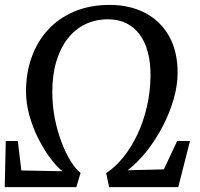

<svg xmlns="http://www.w3.org/2000/svg" viewBox="-23 -773 826 793"><path d="M-3.4 0 0.8 -190.7H50.6L65.2 -68.9L234.9 -65.8Q210.1 -85.7 183.7 -121.1Q157.4 -156.5 134.7 -201.7Q112 -246.8 98.2 -296.9Q84.4 -346.9 84.4 -396.2Q84.4 -470.7 107.4 -535.6Q130.3 -600.5 174.6 -649.2Q219 -697.9 283.5 -725.3Q348 -752.7 431 -752.7Q512.3 -752.7 575.4 -720.2Q638.4 -687.6 674.5 -625.1Q710.6 -562.6 710.6 -472.2Q710.6 -421.5 694.6 -364.9Q678.5 -308.4 650.1 -253.2Q621.6 -198.1 584.3 -150.4Q546.9 -102.8 504.1 -69.8L653.7 -73.5L708.8 -190.7H761.7L713.2 0H427.7L415.6 -58.1Q453.6 -83 486.4 -123.7Q519.2 -164.4 544.3 -217.3Q569.3 -270.1 583.6 -331.8Q597.9 -393.5 598.7 -460Q599 -515 587.4 -558.2Q575.8 -601.3 553.2 -631.4Q530.6 -661.5 497.9 -677.4Q465.2 -693.3 423.2 -693.3Q371.5 -693.3 329.2 -672.9Q286.8 -652.4 256.4 -613.3Q226 -574.2 209.5 -518.7Q193 -463.2 193 -392.5Q193 -338.5 203.1 -285.7Q213.3 -233 230.5 -187.6Q247.6 -142.2 268.2 -108.7Q288.9 -75.1 309.8 -58.8L292.3 0Z"/></svg>

Font: Merriweather 7pt Light
Style: Italic
Weight: 300
Italic angle: -7.8°
Designer: Eben Sorkin
Foundry: Eben Sorkin
Version: Version 2.200;gftools[0.9.31]